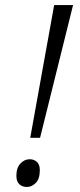

<svg xmlns="http://www.w3.org/2000/svg" viewBox="-20 -734 318 762"><path d="M100 -187 195 -714H270L139 -187ZM87 8Q68 8 56.5 -3Q45 -14 45 -36Q45 -68 61 -85Q77 -102 98 -102Q115 -102 126.5 -91.5Q138 -81 138 -59Q138 -24 122 -8Q106 8 87 8Z"/></svg>

Font: Noto Serif Tamil SemiCondensed Light
Style: Italic
Weight: 300
Width: 4
Italic angle: -12°
Designer: Indian Type Foundry, Tom Grace, and the Monotype Design Team
Foundry: Monotype Imaging Inc.
Version: Version 2.003; ttfautohint (v1.8.4.7-5d5b)